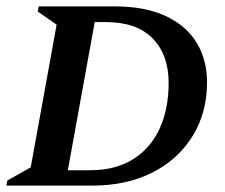

<svg xmlns="http://www.w3.org/2000/svg" viewBox="-27 -580 702 600"><path d="M-7 0 -4 -16 69 -57 150 -503 91 -544 94 -560H332Q426 -560 490.5 -530Q555 -500 587.5 -446.5Q620 -393 620 -323Q620 -228 575 -155Q530 -82 449.5 -41Q369 0 261 0ZM303 -511H269L185 -48H254Q334 -48 389 -82.5Q444 -117 472 -178.5Q500 -240 500 -321Q500 -408 450.5 -459.5Q401 -511 303 -511Z"/></svg>

Font: Spectral SC SemiBold
Style: Italic
Weight: 600
Italic angle: -10°
Designer: Jean-Baptiste Levee
Foundry: Production Type
Version: Version 2.001